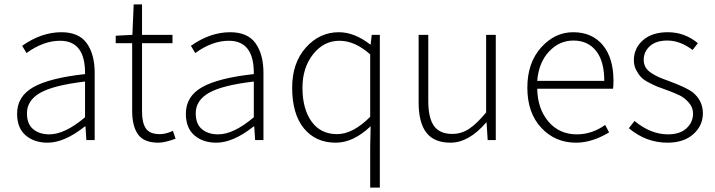

<svg xmlns="http://www.w3.org/2000/svg" viewBox="-20 -639 3262 876"><path d="M197 12Q136 12 97 -21.5Q58 -55 58 -120Q58 -199 131.5 -241Q205 -283 368 -301Q370 -453 254 -453Q178 -453 101 -397L81 -430Q169 -492 260 -492Q340 -492 376 -441.5Q412 -391 412 -307V0H374L370 -62H367Q274 12 197 12ZM205 -26Q276 -26 368 -104V-267Q224 -250 163.5 -215.5Q103 -181 103 -122Q103 -73 131.5 -49.5Q160 -26 205 -26Z M703 12Q637 12 610 -25.5Q583 -63 583 -133V-442H508V-476L584 -480L590 -619H628V-480H767V-442H628V-129Q628 -79 645.5 -53Q663 -27 709 -27Q737 -27 769 -42L781 -6Q731 12 703 12Z M967 12Q906 12 867 -21.5Q828 -55 828 -120Q828 -199 901.5 -241Q975 -283 1138 -301Q1140 -453 1024 -453Q948 -453 871 -397L851 -430Q939 -492 1030 -492Q1110 -492 1146 -441.5Q1182 -391 1182 -307V0H1144L1140 -62H1137Q1044 12 967 12ZM975 -26Q1046 -26 1138 -104V-267Q994 -250 933.5 -215.5Q873 -181 873 -122Q873 -73 901.5 -49.5Q930 -26 975 -26Z M1669 217V32L1671 -63Q1592 12 1512 12Q1420 12 1366.5 -53.5Q1313 -119 1313 -239Q1313 -352 1375.5 -422Q1438 -492 1526 -492Q1597 -492 1669 -436H1671L1676 -480H1713V217ZM1518 -27Q1590 -27 1669 -106V-391Q1599 -453 1529 -453Q1457 -453 1408.5 -391.5Q1360 -330 1360 -239Q1360 -142 1401.5 -84.5Q1443 -27 1518 -27Z M2035 12Q1961 12 1925.5 -33.5Q1890 -79 1890 -172V-480H1934V-178Q1934 -101 1960 -64.5Q1986 -28 2043 -28Q2085 -28 2120 -51Q2155 -74 2198 -126V-480H2242V0H2205L2200 -80H2198Q2119 12 2035 12Z M2608 12Q2513 12 2449.5 -56Q2386 -124 2386 -239Q2386 -352 2448.5 -422Q2511 -492 2595 -492Q2681 -492 2730 -433.5Q2779 -375 2779 -270Q2779 -246 2777 -234H2431Q2433 -142 2482.5 -84Q2532 -26 2612 -26Q2681 -26 2741 -69L2759 -35Q2681 12 2608 12ZM2431 -270H2737Q2737 -360 2699.5 -407Q2662 -454 2596 -454Q2532 -454 2485 -404Q2438 -354 2431 -270Z M3025 12Q2928 12 2849 -54L2875 -87Q2949 -26 3028 -26Q3082 -26 3112 -53.5Q3142 -81 3142 -121Q3142 -149 3122.5 -171Q3103 -193 3081.5 -203.5Q3060 -214 3025 -227Q2996 -237 2980 -243.5Q2964 -250 2940 -262.5Q2916 -275 2904 -288Q2892 -301 2882 -320.5Q2872 -340 2872 -364Q2872 -419 2913.5 -455.5Q2955 -492 3027 -492Q3104 -492 3164 -442L3140 -411Q3083 -454 3025 -454Q2973 -454 2945 -428.5Q2917 -403 2917 -367Q2917 -347 2925.5 -332Q2934 -317 2953 -305Q2972 -293 2987 -286.5Q3002 -280 3030 -270Q3113 -239 3139 -219Q3186 -182 3187 -123Q3187 -66 3143.5 -27Q3100 12 3025 12Z"/></svg>

Font: Toshiba Sans Light
Style: Regular
Weight: 300
Designer: Paul D. Hunt
Foundry: Toshiba Corporation
Version: Version 2.020;PS 2.0;hotconv 1.0.86;makeotf.lib2.5.63406